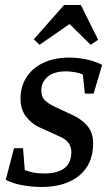

<svg xmlns="http://www.w3.org/2000/svg" viewBox="-20 -738 436 767"><path d="M144 9Q112 9 72.5 2.5Q33 -4 3 -20L36 -146H72L79 -59Q93 -53 111.5 -49Q130 -45 158 -45Q208 -45 236.5 -65.5Q265 -86 265 -131Q265 -150 254 -166.5Q243 -183 211 -196L134 -231Q105 -245 83.5 -273Q62 -301 62 -344Q62 -392 85.5 -429Q109 -466 153 -487Q197 -508 258 -508Q289 -508 323.5 -501Q358 -494 388 -479L354 -364H319L311 -440Q300 -446 280 -449.5Q260 -453 244 -453Q196 -453 170.5 -431.5Q145 -410 145 -377Q145 -352 158 -338.5Q171 -325 198 -312L273 -277Q307 -261 329.5 -234.5Q352 -208 352 -164Q352 -83 297 -37Q242 9 144 9ZM138 -559 115 -581 236 -718H303L372 -579L342 -559L258 -642Z"/></svg>

Font: Manuale Medium
Style: Italic
Weight: 500
Italic angle: -11°
Version: Version 1.002